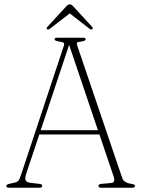

<svg xmlns="http://www.w3.org/2000/svg" viewBox="-20 -876 658 896"><path d="M177 -8.5Q177 0 165 0H21.5Q9.5 0 9.5 -8Q9.5 -15 23 -18L49 -24Q61.5 -26.5 67 -34.5Q72.5 -42.5 79.5 -64L277.5 -661Q281.5 -672 277.2 -676Q273 -680 257 -682Q234.5 -685.5 234.5 -692Q234.5 -700 247 -700H368Q380 -700 380 -692Q380 -685.5 358.5 -682Q343.5 -680.5 340.2 -677.5Q337 -674.5 340 -664.5L550.5 -45Q558 -22.5 593.5 -18Q610 -15.5 610 -8.5Q610 0 597.5 0H451.5Q439.5 0 439.5 -8.5Q439.5 -17 453.5 -18L499 -22Q520 -23.5 510 -53L444 -248.5H163.5L102 -64.5Q95.5 -44 99.5 -34.8Q103.5 -25.5 120 -23L163.5 -18Q177 -16.5 177 -8.5ZM170 -268.5H437L302.5 -666.5ZM410 -739Q405.5 -736 397.5 -742L305.5 -813.5L213 -742Q205 -736 200.5 -739Q194.5 -743 201 -750.5L287.5 -844.5Q297.5 -856 305.5 -856Q313.5 -856 323.5 -844.5L410 -750.5Q416 -743.5 410 -739Z"/></svg>

Font: Fraunces 72pt S050 Thin
Style: Regular
Weight: 100
Version: Version 1.000; ttfautohint (v1.8.3)